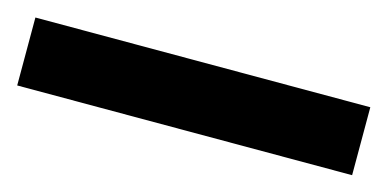

<svg xmlns="http://www.w3.org/2000/svg" viewBox="-30 -7 551 273"><g transform="rotate(15 245.5 130.0)"><path d="M492 80V180H-1V80Z"/></g></svg>

Font: Rosa Sans
Style: Bold
Weight: 700
Designer: Pentagram / MCKL
Foundry: Pentagram / MCKL
Version: Version 1.005;September 16, 2019;FontCreator 11.5.0.2425 64-